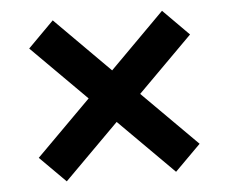

<svg xmlns="http://www.w3.org/2000/svg" viewBox="-43 -643 734 616"><g transform="rotate(-5 324.0 -335.0)"><path d="M148 -75.5 65 -158.5 241 -334.5 65 -510.5 148 -594 324 -417.5 500 -594 583 -510.5 407 -334.5 583 -158.5 500 -75.5 324 -251.5Z"/></g></svg>

Font: Geologica Cursive ExtraBold
Style: Regular
Weight: 800
Designer: Sindre Bremnes, Frode Helland
Foundry: Monokrom Skriftforlag AS
Version: Version 1.010;gftools[0.9.28]